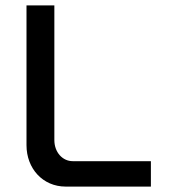

<svg xmlns="http://www.w3.org/2000/svg" viewBox="-20 -690 640 710"><path d="M78 -670V-153C78 -67 138 0 223 0H538V-94H249C211 -94 181 -127 181 -172V-670Z"/></svg>

Font: LT Wave Mono Medium
Style: Regular
Weight: 500
Designer: Daniel Lyons
Version: Version 2.5 (Glyphs App)